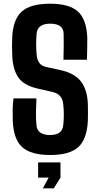

<svg xmlns="http://www.w3.org/2000/svg" viewBox="-20 -829 540 1038"><path d="M251 9Q147 9 100 -33.5Q53 -76 49 -176Q48 -205 48.5 -236.5Q49 -268 53 -297H177Q175 -259 174.5 -222Q174 -185 177 -153Q181 -99 251 -99Q317 -99 322 -153Q325 -180 325 -208.5Q325 -237 322 -264Q318 -320 263 -332L180 -351Q105 -369 76.5 -414Q48 -459 46 -534Q45 -558 45 -580Q45 -602 46 -625Q50 -724 97.5 -766.5Q145 -809 251 -809Q355 -809 401.5 -766.5Q448 -724 452 -625Q452 -601 451.5 -568.5Q451 -536 450 -506H323Q324 -543 324.5 -578Q325 -613 324 -648Q322 -701 251 -701Q184 -701 178 -648Q173 -592 178 -534Q180 -508 191.5 -490.5Q203 -473 229 -467L303 -451Q384 -434 418.5 -387.5Q453 -341 455 -264Q456 -243 455.5 -220Q455 -197 455 -176Q450 -76 403 -33.5Q356 9 251 9ZM186 131V49H307V131L271 189H212L243 131Z"/></svg>

Font: Big Shoulders Text ExtraBold
Style: Regular
Weight: 800
Designer: Patric King
Foundry: XO Type Co
Version: Version 1.000; ttfautohint (v1.8.2)